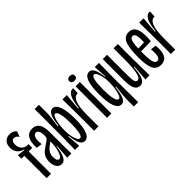

<svg xmlns="http://www.w3.org/2000/svg" viewBox="26 -1413 2276 2276"><g transform="rotate(-45 1164.5 -275.0)"><path d="M62 0V-375H13V-433L113 -423V-431Q67 -440 38 -474.5Q9 -509 9 -563Q9 -620 40 -650Q71 -680 116 -680Q141 -680 166.5 -670.5Q192 -661 206 -640L181 -572Q168 -594 152.5 -603Q137 -612 124 -612Q102 -612 90 -594.5Q78 -577 78 -548Q78 -513 92 -488.5Q106 -464 127 -451Q148 -438 168 -438H195V-375H135V0Z M309 10Q269 10 244.5 -24Q220 -58 220 -116Q220 -166 237 -197.5Q254 -229 280.5 -249.5Q307 -270 336 -289Q366 -308 380 -319.5Q394 -331 398 -343.5Q402 -356 402 -376Q402 -473 352 -473Q322 -473 309.5 -435.5Q297 -398 305 -328L234 -337Q226 -433 257.5 -485.5Q289 -538 357 -538Q474 -538 474 -359V-241Q474 -181 474.5 -120.5Q475 -60 476 0H405Q409 -46 412.5 -91.5Q416 -137 419 -183H411Q400 -81 374 -35.5Q348 10 309 10ZM328 -53Q345 -53 358.5 -73Q372 -93 381.5 -124.5Q391 -156 396 -191Q401 -226 401 -257V-277Q379 -261 353.5 -242.5Q328 -224 310 -196Q292 -168 292 -121Q292 -83 303.5 -68Q315 -53 328 -53Z M694 10Q659 10 636 -28.5Q613 -67 601 -169H592L607 0H536L540 -255V-680H612V-547Q612 -518 606 -465Q600 -412 590 -341H601Q611 -448 634 -492.5Q657 -537 695 -537Q746 -537 772.5 -465.5Q799 -394 799 -258Q799 -121 772 -55.5Q745 10 694 10ZM677 -54Q702 -54 713.5 -106.5Q725 -159 725 -253Q725 -367 710.5 -418.5Q696 -470 674 -470Q658 -470 646.5 -449Q635 -428 627.5 -395.5Q620 -363 616 -327Q612 -291 612 -262V-241Q612 -194 620.5 -151Q629 -108 643.5 -81Q658 -54 677 -54Z M857 0V-250L854 -528H927L910 -320H920Q931 -437 959.5 -485Q988 -533 1028 -533Q1035 -533 1038 -532L1035 -450Q1032 -451 1027 -451Q980 -451 955 -388.5Q930 -326 930 -189V0Z M1074 0V-528H1146V0ZM1110 -583Q1090 -583 1077 -593.5Q1064 -604 1064 -623Q1064 -643 1077 -653Q1090 -663 1110 -663Q1158 -663 1158 -623Q1158 -583 1110 -583Z M1393 130V13Q1393 -11 1397 -57Q1401 -103 1411 -186H1401Q1391 -80 1369 -35Q1347 10 1310 10Q1204 10 1204 -268Q1204 -537 1309 -537Q1344 -537 1366 -499Q1388 -461 1401 -362H1408L1396 -528H1466L1463 -276L1466 130ZM1330 -58Q1345 -58 1356.5 -80Q1368 -102 1375.5 -135Q1383 -168 1387 -203.5Q1391 -239 1391 -265V-287Q1391 -318 1386 -350.5Q1381 -383 1372.5 -411Q1364 -439 1352 -456Q1340 -473 1327 -473Q1301 -473 1289.5 -420.5Q1278 -368 1278 -275Q1278 -161 1292 -109.5Q1306 -58 1330 -58Z M1622 10Q1575 10 1552.5 -33.5Q1530 -77 1530 -169V-528H1602V-178Q1602 -114 1611 -85.5Q1620 -57 1643 -57Q1681 -57 1696 -134Q1711 -211 1711 -344V-528H1783V-291L1787 0H1717L1733 -200H1724Q1718 -114 1703.5 -68.5Q1689 -23 1668 -6.5Q1647 10 1622 10Z M1972 10Q1900 10 1871 -50.5Q1842 -111 1842 -242Q1842 -303 1846.5 -356.5Q1851 -410 1864 -451Q1877 -492 1903 -515Q1929 -538 1972 -538Q2014 -538 2038.5 -516.5Q2063 -495 2074.5 -458.5Q2086 -422 2087 -374.5Q2088 -327 2083 -275L1915 -271Q1915 -267 1915 -261Q1915 -145 1927.5 -99.5Q1940 -54 1972 -54Q2002 -54 2013 -93Q2024 -132 2016 -206L2086 -197Q2097 -100 2070 -45Q2043 10 1972 10ZM1972 -472Q1941 -473 1929.5 -429.5Q1918 -386 1916 -319L2016 -322Q2020 -393 2011 -433Q2002 -473 1972 -472Z M2144 0V-250L2141 -528H2214L2197 -320H2207Q2218 -437 2246.5 -485Q2275 -533 2315 -533Q2322 -533 2325 -532L2322 -450Q2319 -451 2314 -451Q2267 -451 2242 -388.5Q2217 -326 2217 -189V0Z"/></g></svg>

Font: Bricolage Grotesque 96pt Condensed Light
Style: Regular
Weight: 300
Width: 3
Designer: Mathieu Triay
Foundry: Atelier Triay
Version: Version 1.001; ttfautohint (v1.8.4.7-5d5b);gftools[0.9.33.de